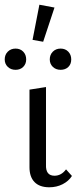

<svg xmlns="http://www.w3.org/2000/svg" viewBox="-34 -789 346 814"><path d="M104 -620 133 -769 197 -757 149 -612ZM-14 -537Q-14 -557 -1 -570Q12 -583 32 -583Q52 -583 64.5 -570Q77 -557 77 -537Q77 -518 64.5 -505.5Q52 -493 32 -493Q12 -493 -1 -505.5Q-14 -518 -14 -537ZM177 -537Q177 -557 190 -570Q203 -583 223 -583Q243 -583 255.5 -570Q268 -557 268 -537Q268 -517 255.5 -505Q243 -493 223 -493Q203 -493 190 -505.5Q177 -518 177 -537ZM91 -80V-409L161 -420V-91Q159 -44 197 -44Q226 -44 246 -71L271 -43Q257 -21 231.5 -8Q206 5 175 5Q134 5 112.5 -17Q91 -39 91 -80Z"/></svg>

Font: Ysabeau Infant
Style: Regular
Weight: 400
Designer: Christian Thalmann (Catharsis Fonts)
Version: Version 0.003